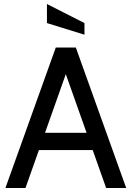

<svg xmlns="http://www.w3.org/2000/svg" viewBox="-20 -937 656 957"><path d="M458 -189H158V-275H458ZM294 -607H322L107 0H7L258 -700H358L609 0H509ZM401 -764 214 -822V-917L401 -822Z"/></svg>

Font: Cabin VF Beta
Style: Regular
Weight: 400
Designer: Pablo Impallari
Foundry: Pablo Impallari. http://www.impallari.com Igino Marini. http://www.ikern.com
Version: Version 2.200